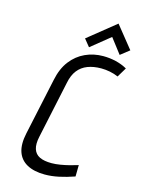

<svg xmlns="http://www.w3.org/2000/svg" viewBox="-135 -984 785 1070"><g transform="rotate(15 258.0 -448.5)"><path d="M514 -781 412 -908 253 -780 287 -738 397 -827 463 -741ZM483 -622 516 -677Q486 -694 450.5 -702.5Q415 -711 377 -711Q322 -711 274 -689Q226 -667 192 -623Q158 -579 144 -510L74 -184Q60 -119 74.5 -76Q89 -33 129.5 -11Q170 11 232 11Q271 11 313 2Q355 -7 401 -23L402 -89Q380 -82 354.5 -75.5Q329 -69 302 -64.5Q275 -60 252 -60Q209 -60 183 -72.5Q157 -85 148 -113Q139 -141 149 -186L219 -514Q228 -560 250 -588Q272 -616 306 -629Q340 -642 384 -642Q409 -642 434.5 -637Q460 -632 483 -622Z"/></g></svg>

Font: Advent Pro Medium
Style: Italic
Weight: 500
Italic angle: -12°
Version: Version 3.000